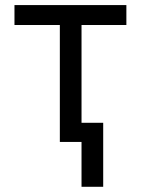

<svg xmlns="http://www.w3.org/2000/svg" viewBox="-20 -550 546 744"><path d="M36.1 -530.3H469.7V-453.1H295.9V-74.2H379.9V173.8H295.9V0H211.9V-453.1H36.1Z"/></svg>

Font: Pretendard
Style: Regular
Weight: 400
Designer: Base glyphs from Inter by Rasmus Andersson; Hangeul glyphs from Noto Sans CJK(Source Han Sans) by Jang Soo-young and Kan
Foundry: Kil Hyung-jin
Version: Version 1.309